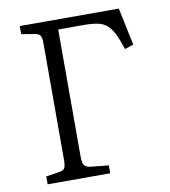

<svg xmlns="http://www.w3.org/2000/svg" viewBox="-80 -772 745 840"><g transform="rotate(-10 292.5 -351.5)"><path d="M64 0V-35L122 -44Q141 -46 147 -56Q153 -66 153 -94V-611Q153 -637 146.5 -646Q140 -655 119 -658L64 -667V-703H504L539 -537L500 -524Q486 -568 472.5 -594.5Q459 -621 442.5 -635Q426 -649 401.5 -654Q377 -659 339 -659H227V-92Q227 -66 235 -55.5Q243 -45 264 -43L342 -35V0Z"/></g></svg>

Font: Literata 18pt Light
Style: Regular
Weight: 300
Designer: Latin by Veronika Burian and Jose Scaglione. Greek by Irene Vlachou. Cyrillic by Vera Evstafieva.
Foundry: TypeTogether
Version: Version 3.103;gftools[0.9.29]